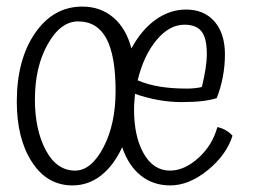

<svg xmlns="http://www.w3.org/2000/svg" viewBox="-20 -543 794 583"><path d="M208 -25Q257 -25 294 -95.5Q331 -166 331 -267Q331 -374 303 -426Q275 -478 217 -478Q164 -478 125 -409Q86 -340 86 -241Q86 -149 119 -87Q152 -25 208 -25ZM398 -299Q429 -286 465 -280Q501 -274 548 -274Q560 -274 573.5 -275.5Q587 -277 593 -279Q600 -308 604 -333Q608 -358 608 -379Q608 -427 592 -447.5Q576 -468 540 -468Q494 -468 455 -421Q416 -374 398 -299ZM640 -157Q652 -155 664.5 -148Q677 -141 686 -131Q668 -73 611 -26.5Q554 20 497 20Q445 20 407.5 -10Q370 -40 351 -96Q325 -40 286.5 -10Q248 20 200 20Q123 20 77 -51Q31 -122 31 -234Q31 -362 86.5 -442.5Q142 -523 230 -523Q285 -523 324 -490Q363 -457 379 -396Q410 -453 453 -483.5Q496 -514 545 -514Q600 -514 631.5 -477.5Q663 -441 663 -378Q663 -343 656.5 -309Q650 -275 638 -245Q619 -239 593 -236Q567 -233 531 -233Q496 -233 460 -239.5Q424 -246 390 -258Q389 -246 388 -234Q387 -222 387 -211Q387 -128 416.5 -76.5Q446 -25 496 -25Q540 -25 582.5 -63.5Q625 -102 640 -157Z"/></svg>

Font: Atma Light
Style: Regular
Weight: 300
Designer: Gregori Vincens, Jeremie Hornus, Riccardo Olocco, Yoann Minet.
Foundry: black foundry
Version: Version 1.102;PS 1.100;hotconv 1.0.86;makeotf.lib2.5.63406